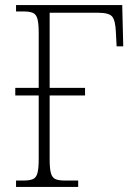

<svg xmlns="http://www.w3.org/2000/svg" viewBox="-20 -734 527 754"><path d="M43 0V-25H72Q96 -25 109 -30.5Q122 -36 127 -54Q132 -72 132 -109V-359H40V-389H132V-605Q132 -642 127 -660Q122 -678 109 -683.5Q96 -689 72 -689H43V-714H460L464 -552H438L435 -609Q433 -654 420.5 -669Q408 -684 364 -684H175V-389H314V-359H175V-108Q175 -72 180 -54Q185 -36 198 -30.5Q211 -25 235 -25H287V0Z"/></svg>

Font: Noto Serif SemiCondensed ExtraLight
Style: Regular
Weight: 200
Width: 4
Designer: Monotype Design Team
Foundry: Monotype Imaging Inc.
Version: Version 2.014